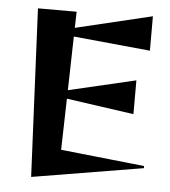

<svg xmlns="http://www.w3.org/2000/svg" viewBox="-55 -840 799 900"><g transform="rotate(5 344.5 -390.0)"><path d="M125 10 88 -780H270L268 -704L628 -790V-628L267 -663L261 -410L577 -484V-325L260 -370L254 -129L648 -87V-77Z"/></g></svg>

Font: Reggae One
Style: Regular
Weight: 400
Designer: Fontworks Inc.
Foundry: Fontworks Inc.
Version: Version 1.100